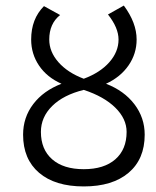

<svg xmlns="http://www.w3.org/2000/svg" viewBox="-20 -654 560 690"><path d="M63 -170Q63 -232 99.5 -280Q136 -328 201 -353Q149 -376 120.5 -418Q92 -460 92 -512Q92 -586 138 -632L196 -600Q157 -569 157 -512Q157 -468 190 -430.5Q223 -393 281 -371Q340 -393 373 -430.5Q406 -468 406 -512Q406 -554 368 -602L425 -634Q471 -572 471 -512Q471 -461 442 -419Q413 -377 361 -353Q426 -328 463 -279.5Q500 -231 500 -170Q500 -82 442 -33Q384 16 281 16Q178 16 120.5 -33Q63 -82 63 -170ZM435 -180Q435 -227 394.5 -267Q354 -307 281 -331Q208 -313 167.5 -273Q127 -233 127 -180Q127 -117 167.5 -81.5Q208 -46 281 -46Q354 -46 394.5 -81.5Q435 -117 435 -180Z"/></svg>

Font: Didact Gothic
Style: Regular
Weight: 400
Designer: Daniel Johnson
Foundry: Daniel Johnson
Version: Version 2.101;PS 002.101;hotconv 1.0.88;makeotf.lib2.5.64775